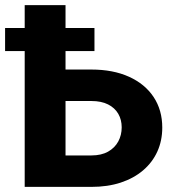

<svg xmlns="http://www.w3.org/2000/svg" viewBox="-38 -731 682 751"><path d="M160.2 -459H319.3Q404.3 -459 466.8 -430.7Q529.3 -402.3 563 -351.3Q596.7 -300.3 596.7 -231.9Q596.7 -180.7 577.4 -138.2Q558.1 -95.7 521.7 -64.7Q485.4 -33.7 434.3 -16.8Q383.3 0 319.3 0H58.6V-710.9H218.3V-123H319.3Q358.4 -123 384.8 -137.9Q411.1 -152.8 424.6 -177.7Q438 -202.6 438 -232.9Q438 -262.7 424.6 -285.9Q411.1 -309.1 384.8 -322.5Q358.4 -335.9 319.3 -335.9H160.2ZM331.5 -621.6V-531.2H-18.1V-621.6Z"/></svg>

Font: Roboto ExtraBold
Style: Regular
Weight: 800
Designer: Christian Robertson
Foundry: Google
Version: Version 3.009; 2024